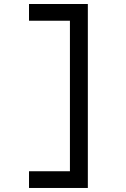

<svg xmlns="http://www.w3.org/2000/svg" viewBox="-20 -767 623 953"><path d="M124 83V166H416V-747.1H124V-664.1H327.1V83Z"/></svg>

Font: Plaster
Style: Regular
Weight: 400
Designer: Eben Sorkin
Foundry: Eben Sorkin
Version: Version 1.007